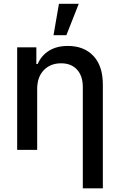

<svg xmlns="http://www.w3.org/2000/svg" viewBox="-20 -797 637 1021"><path d="M177.7 -323.7V0H71.3V-545.4H173.3V-456.5H180.2Q199.7 -501.5 240.5 -527.1Q281.2 -552.7 340.8 -552.7Q426.8 -552.7 476.8 -499.5Q526.9 -446.3 526.9 -347.2V204.6H420.4V-334Q420.4 -393.1 389.6 -426.8Q358.9 -460.4 304.7 -460.4Q248.5 -460.4 213.1 -424.1Q177.7 -387.7 177.7 -323.7ZM264.6 -609.9 293.5 -776.9H398.9L333 -609.9Z"/></svg>

Font: Karasuma Gothic
Style: Regular
Weight: 500
Designer: Rasmus Andersson / Ryoko Nishizuka
Foundry: Genbu
Version: Version 1.00